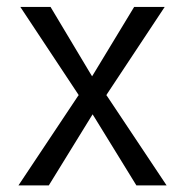

<svg xmlns="http://www.w3.org/2000/svg" viewBox="-20 -558 551 570"><path d="M253.4 -331.5 246.9 -342.1 130 -537.5H40.3L211.1 -279.6L213.6 -275.6L210.6 -271.5L34.8 -7.6H124.9L248.4 -208.1L254.9 -218.6L261.5 -208.1L384.9 -7.6H474.6L298.7 -271.5L295.7 -275.6L298.2 -279.6L469 -537.5H378.3L259.9 -342.1Z"/></svg>

Font: Vazir FD Light
Style: Regular
Weight: 300
Foundry: DejaVu fonts team - Redesigned by Saber Rastikerdar
Version: Version 21.10;October 20, 2019;FontCreator 12.0.0.2547 64-bi